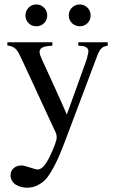

<svg xmlns="http://www.w3.org/2000/svg" viewBox="-20 -643 540 881"><path d="M146.5 -622.6Q157.2 -622.6 166.3 -618.7Q175.3 -614.7 182.1 -607.9Q189 -601.1 192.9 -591.8Q196.8 -582.5 196.8 -572.3Q196.8 -551.3 182.4 -536.9Q168 -522.5 146.5 -522.5Q125.5 -522.5 111.1 -536.9Q96.7 -551.3 96.7 -572.3Q96.7 -582.5 100.6 -591.8Q104.5 -601.1 111.1 -607.9Q117.7 -614.7 127 -618.7Q136.2 -622.6 146.5 -622.6ZM345.7 -522.5Q335.4 -522.5 326.2 -526.4Q316.9 -530.3 310.1 -536.9Q303.2 -543.5 299.3 -552.7Q295.4 -562 295.4 -572.3Q295.4 -582.5 299.3 -591.8Q303.2 -601.1 310.1 -607.9Q316.9 -614.7 326.2 -618.7Q335.4 -622.6 345.7 -622.6Q356.4 -622.6 365.5 -618.7Q374.5 -614.7 381.3 -607.9Q388.2 -601.1 392.1 -591.8Q396 -582.5 396 -572.3Q396 -551.3 381.6 -536.9Q367.2 -522.5 345.7 -522.5ZM13.7 -449.2H220.2V-433.1Q188 -432.1 174.8 -425.3Q161.6 -418.5 161.6 -404.3Q161.6 -397.5 164.3 -390.1Q167 -382.8 172.9 -369.1Q200.7 -308.1 230.5 -243.2Q260.3 -178.2 286.6 -117.2Q309.6 -180.7 332.3 -243.9Q355 -307.1 377.9 -371.1Q378.4 -372.6 379.6 -377.7Q380.9 -382.8 382.3 -388.9Q383.8 -395 384.8 -400.4Q385.7 -405.8 385.7 -407.2Q385.7 -415.5 381.8 -420.4Q377.9 -425.3 371.6 -428.2Q365.2 -431.2 356.9 -432.1Q348.6 -433.1 339.4 -433.1V-449.2H474.1V-433.1Q454.1 -430.7 444.1 -419.7Q434.1 -408.7 426.8 -388.7L273.4 18.1Q253.9 69.8 234.4 108.6Q214.8 147.5 196.8 171.4Q178.7 193.4 155 205.8Q131.3 218.3 103.5 218.3Q90.3 218.3 76.9 214.8Q63.5 211.4 52.7 204.6Q42 197.8 35.2 186.8Q28.3 175.8 28.3 161.1Q28.3 141.1 42.7 128.7Q57.1 116.2 79.1 116.2Q85 116.2 95.5 119.1Q106 122.1 116.9 125.5Q127.9 128.9 137.9 131.8Q147.9 134.8 152.8 134.8Q180.2 134.8 210 71.8Q240.2 7.3 240.2 -13.2Q240.2 -17.6 239 -24.2Q237.8 -30.8 235.4 -35.2Q231 -44.9 218.8 -71Q206.5 -97.2 190.7 -131.3Q174.8 -165.5 157.2 -203.9Q139.6 -242.2 123.8 -276.4Q107.9 -310.5 95.7 -336.7Q83.5 -362.8 79.1 -372.6Q71.3 -389.6 64.9 -400.9Q58.6 -412.1 51.5 -418.9Q44.4 -425.8 35.4 -429.2Q26.4 -432.6 13.7 -434.6Z"/></svg>

Font: Dima Niloofar
Style: Regular
Weight: 400
Designer: R.Balvardi
Foundry: Dima Software Group
Version: Version 3.00;November 13, 2018;FontCreator 11.5.0.2427 64-bi